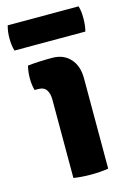

<svg xmlns="http://www.w3.org/2000/svg" viewBox="-130 -734 533 794"><g transform="rotate(-15 136.5 -337.0)"><path d="M233.5 0Q200.5 5.5 159 5.5Q118.5 5.5 84.5 0V-336Q84.5 -361 74.2 -377Q64 -393 37.5 -393H23.5Q17 -417.5 17 -443.5Q17 -456 18.5 -470.2Q20 -484.5 23.5 -497.5Q45.5 -500 68.8 -501.2Q92 -502.5 107.5 -502.5H128.5Q176.5 -502.5 205 -471.2Q233.5 -440 233.5 -387ZM-14.5 -572Q-18.5 -586.5 -20 -598.5Q-21.5 -610.5 -21.5 -626Q-21.5 -640.5 -20 -652.8Q-18.5 -665 -14.5 -680H289Q293 -665 294.2 -654.2Q295.5 -643.5 295.5 -627.5Q295.5 -596.5 289 -572Z"/></g></svg>

Font: Signika Negative Light
Style: Bold
Weight: 700
Version: Version 2.001